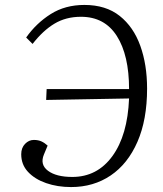

<svg xmlns="http://www.w3.org/2000/svg" viewBox="-20 -745 659 778"><path d="M503 -384Q503 -521 453.5 -599Q404 -677 308 -677Q247 -677 200.5 -649Q154 -621 112 -567L86 -593Q127 -651 185.5 -688Q244 -725 322 -725Q409 -725 465 -680.5Q521 -636 548.5 -559.5Q576 -483 576 -386Q576 -260 537 -170.5Q498 -81 428.5 -34Q359 13 268 13Q213 13 167 -3Q121 -19 93.5 -48.5Q66 -78 66 -120Q66 -146 81.5 -162Q97 -178 117 -178Q135 -178 148 -172Q161 -166 173 -155L158 -119Q141 -78 174.5 -53Q208 -28 273 -28Q374 -28 435.5 -112.5Q497 -197 503 -346L167 -340L169 -384Z"/></svg>

Font: Literata 36pt Light
Style: Italic
Weight: 300
Italic angle: -2°
Designer: Latin by Veronika Burian and Jose Scaglione. Greek by Irene Vlachou. Cyrillic by Vera Evstafieva
Foundry: TypeTogether
Version: Version 3.002